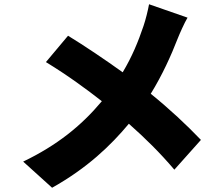

<svg xmlns="http://www.w3.org/2000/svg" viewBox="-20 -822 1040 903"><path d="M300 -654 196 -530C301 -466 390 -400 459 -346C361 -229 247 -138 89 -62L225 61C391 -32 501 -138 586 -240C663 -172 732 -104 800 -24L925 -164C859 -233 777 -310 689 -381C744 -470 786 -564 815 -639C825 -664 847 -714 862 -739L681 -802C676 -774 665 -729 655 -700C630 -626 601 -555 557 -482C475 -541 377 -607 300 -654Z"/></svg>

Font: Noto Sans CJK HK Black
Style: Regular
Weight: 900
Designer: Ryoko NISHIZUKA 西塚涼子 (kana, bopomofo & ideographs); Paul D. Hunt (Latin, Greek & Cyrillic); Sandoll Communications 산돌커뮤니
Foundry: Adobe
Version: Version 2.004;hotconv 1.0.118;makeotfexe 2.5.65603